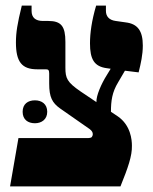

<svg xmlns="http://www.w3.org/2000/svg" viewBox="-20 -667 546 687"><path d="M16 0H411C438 -67 453 -109 452 -146C452 -166 448 -219 401 -251L377 -267C377 -306 381 -337 403 -373L427 -414L476 -408C484 -440 491 -471 491 -504C491 -556 473 -582 429 -587L394 -592C371 -595 359 -608 359 -628V-647H324C308 -593 302 -548 302 -512C302 -455 317 -429 362 -423L376 -421L362 -398C343 -368 324 -325 325 -302L326 -301L268 -340C220 -373 214 -387 214 -425V-517C214 -573 199 -592 153 -592H134C107 -592 93 -604 93 -628V-647H58C42 -582 37 -550 37 -515C37 -446 58 -419 113 -419H144C153 -419 156 -416 156 -404V-368C156 -319 167 -299 195 -279L301 -205C309 -199 312 -193 312 -187C312 -183 310 -178 308 -176C305 -174 301 -173 296 -173H46ZM61 -267C61 -239 80 -226 105 -226C129 -226 149 -240 149 -267C149 -295 129 -308 105 -308C80 -308 61 -295 61 -267Z"/></svg>

Font: Noto Serif Hebrew SemiCondensed ExtraBold
Style: Regular
Weight: 800
Width: 4
Designer: Monotype Design Team
Foundry: Monotype Imaging Inc.
Version: Version 2.004